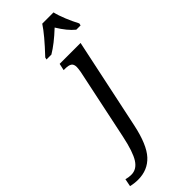

<svg xmlns="http://www.w3.org/2000/svg" viewBox="-449 -805 1084 1084"><g transform="rotate(-45 92.5 -263.0)"><path d="M-131 233 -122 187Q-102 193 -80 193Q-37 193 -10 150.5Q17 108 38 8L128 -420Q132 -444 132 -455Q132 -478 119 -486.5Q106 -495 79 -495H67L76 -536H243L128 8Q101 135 52.5 187.5Q4 240 -73 240Q-103 240 -131 233ZM44 -619Q132 -712 167 -766H257Q264 -735 281 -694Q298 -653 316 -619L313 -606H279Q240 -637 201 -701Q134 -638 80 -606H41Z"/></g></svg>

Font: Noto Serif Narrow
Style: Italic
Weight: 400
Width: 4
Italic angle: -12°
Designer: Monotype Design Team
Foundry: Monotype Imaging Inc.
Version: Version 1.001